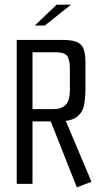

<svg xmlns="http://www.w3.org/2000/svg" viewBox="-20 -792 433 827"><path d="M52 -620H251Q294 -620 314.5 -609.5Q335 -599 341.5 -577.5Q348 -556 348 -524V-407Q348 -371 342 -339.5Q336 -308 311 -288.5Q286 -269 229 -269H120V0H52ZM311 15 197 -273 243 -277 262 -271 266 -265 374 -9ZM210 -322Q245 -322 263 -340.5Q281 -359 281 -402V-496Q281 -537 268.5 -552Q256 -567 220 -567H120V-322ZM130 -682 224 -772H286L173 -682Z"/></svg>

Font: Smooch Sans Thin Medium
Style: Regular
Weight: 500
Version: Version 1.010